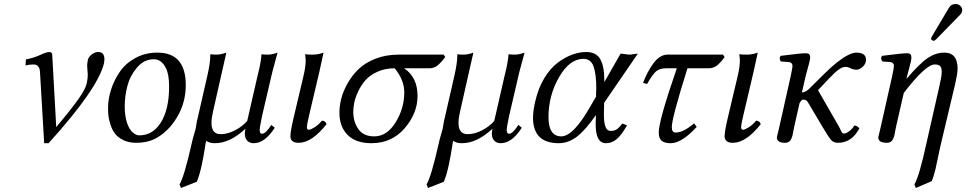

<svg xmlns="http://www.w3.org/2000/svg" viewBox="-20 -701 4811 956"><path d="M179 -344Q178 -360 171.5 -368.5Q165 -377 159 -378.5Q153 -380 143 -380Q128 -380 107 -375L109 -405Q149 -413 180.5 -427.5Q212 -442 225 -442Q240 -442 240 -429L260 -68Q341 -165 373.5 -212Q406 -259 412 -286Q417 -310 417 -329Q417 -338 415.5 -351Q414 -364 414 -372Q414 -383 417 -401Q420 -416 435.5 -429Q451 -442 470 -442Q500 -442 500 -405Q500 -399 498 -387Q469 -261 222 12H200Z M601 -170Q601 -145 604.5 -123Q608 -101 613.5 -86Q619 -71 626 -59.5Q633 -48 641.5 -41Q650 -34 657.5 -30.5Q665 -27 673 -27Q739 -27 779 -88Q822 -154 822 -270Q822 -331 806 -362Q784 -406 746 -406Q697 -406 662 -364.5Q627 -323 614 -272Q601 -221 601 -170ZM518 -162Q518 -209 533.5 -256.5Q549 -304 578 -345.5Q607 -387 655.5 -413Q704 -439 764 -439Q905 -439 905 -277Q905 -190 861 -116.5Q817 -43 750 -9Q712 10 658 10Q622 10 595 -3Q568 -16 553.5 -34.5Q539 -53 530.5 -79Q522 -105 520 -123.5Q518 -142 518 -162Z M1336 -343 1285 -124Q1273 -67 1273 -54Q1273 -35 1285 -35Q1303 -35 1331 -79L1348 -65Q1299 12 1243 12Q1223 12 1211 -0.5Q1199 -13 1199 -36Q1199 -46 1202 -60Q1125 12 1050 12Q1022 12 1007 0Q1005 2 1000 36.5Q995 71 984.5 120.5Q974 170 960 204L881 235L874 217Q897 180 936 7Q939 -8 945.5 -29Q952 -50 954 -59Q955 -64 958 -83Q961 -102 964 -112L1012 -322Q1027 -387 1027 -424V-431Q1037 -429 1058 -429Q1080 -429 1107 -439L1041 -147Q1033 -113 1033 -89Q1033 -33 1078 -33Q1114 -33 1151 -52.5Q1188 -72 1211 -99L1262 -322Q1280 -392 1282 -431Q1292 -429 1313 -429Q1335 -429 1362 -439Q1344 -375 1336 -343Z M1518 -55Q1527 -55 1546 -67Q1565 -79 1583 -100Q1600 -100 1606 -83Q1533 10 1467 10Q1426 10 1426 -23Q1426 -47 1442 -115L1491 -322Q1502 -369 1502 -399Q1502 -414 1499 -429L1502 -431Q1510 -429 1537 -429Q1564 -429 1591 -439L1570 -343L1518 -122Q1508 -79 1508 -68Q1508 -55 1518 -55Z M1670 -140Q1670 -174 1679.5 -211Q1689 -248 1711.5 -287.5Q1734 -327 1766.5 -358Q1799 -389 1850.5 -409Q1902 -429 1965 -429H2189L2197 -417Q2175 -388 2158 -374.5Q2141 -361 2117 -361H1992Q2059 -317 2059 -223Q2059 -137 1995 -62.5Q1931 12 1829 12Q1752 12 1711 -29Q1670 -70 1670 -140ZM1945 -361Q1898 -361 1860 -344Q1822 -327 1800 -302Q1778 -277 1763.5 -246Q1749 -215 1744 -190Q1739 -165 1739 -145Q1739 -94 1764.5 -58Q1790 -22 1843 -22Q1907 -22 1950 -92Q1993 -162 1993 -241Q1993 -303 1945 -361Z M2566 -343 2515 -124Q2503 -67 2503 -54Q2503 -35 2515 -35Q2533 -35 2561 -79L2578 -65Q2529 12 2473 12Q2453 12 2441 -0.5Q2429 -13 2429 -36Q2429 -46 2432 -60Q2355 12 2280 12Q2252 12 2237 0Q2235 2 2230 36.5Q2225 71 2214.5 120.5Q2204 170 2190 204L2111 235L2104 217Q2127 180 2166 7Q2169 -8 2175.5 -29Q2182 -50 2184 -59Q2185 -64 2188 -83Q2191 -102 2194 -112L2242 -322Q2257 -387 2257 -424V-431Q2267 -429 2288 -429Q2310 -429 2337 -439L2271 -147Q2263 -113 2263 -89Q2263 -33 2308 -33Q2344 -33 2381 -52.5Q2418 -72 2441 -99L2492 -322Q2510 -392 2512 -431Q2522 -429 2543 -429Q2565 -429 2592 -439Q2574 -375 2566 -343Z M2988 -189 2987 -131V-128Q2987 -49 3020 -49Q3038 -49 3050 -56.5Q3062 -64 3079 -86L3102 -77Q3075 -29 3051 -8.5Q3027 12 2997 12Q2946 12 2946 -81V-89L2947 -128Q2895 -53 2852.5 -20.5Q2810 12 2762 12Q2634 12 2634 -115Q2634 -150 2645 -196Q2660 -262 2690 -311.5Q2720 -361 2756.5 -388.5Q2793 -416 2829 -429Q2865 -442 2899 -442Q2948 -442 2968.5 -407Q2989 -372 2989 -302V-293V-292L3070 -434Q3077 -434 3092 -431.5Q3107 -429 3114 -429Q3121 -429 3135.5 -431.5Q3150 -434 3156 -434ZM2885 -408Q2816 -408 2763.5 -316.5Q2711 -225 2711 -118Q2711 -22 2775 -22Q2836 -22 2924 -179L2948 -220V-241Q2948 -245 2948.5 -251Q2949 -257 2949 -260Q2949 -332 2935.5 -370Q2922 -408 2885 -408Z M3260 -41Q3260 -101 3350 -361H3298Q3265 -361 3247 -346Q3229 -331 3202 -283L3182 -288Q3201 -341 3233 -385Q3265 -429 3304 -429H3580L3588 -417Q3567 -388 3549.5 -374.5Q3532 -361 3508 -361H3403Q3325 -113 3325 -68Q3325 -41 3344 -41Q3383 -41 3436 -87L3449 -69Q3374 12 3320 12Q3289 12 3274.5 0Q3260 -12 3260 -41Z M3680 -55Q3689 -55 3708 -67Q3727 -79 3745 -100Q3762 -100 3768 -83Q3695 10 3629 10Q3588 10 3588 -23Q3588 -47 3604 -115L3653 -322Q3664 -369 3664 -399Q3664 -414 3661 -429L3664 -431Q3672 -429 3699 -429Q3726 -429 3753 -439L3732 -343L3680 -122Q3670 -79 3670 -68Q3670 -55 3680 -55Z M3917 -322Q3926 -364 3926 -372Q3926 -390 3908 -392L3868 -395Q3857 -411 3867 -423Q3969 -436 3993 -436Q4014 -436 4014 -415Q4014 -409 4011.5 -398Q4009 -387 4006 -376Q4003 -365 3998.5 -348.5Q3994 -332 3991 -320L3973 -241Q3995 -241 4022 -272L4088 -337Q4120 -369 4149.5 -392Q4179 -415 4203 -427Q4227 -439 4243 -439Q4292 -439 4292 -404Q4292 -383 4275.5 -368.5Q4259 -354 4246 -354Q4228 -354 4215 -361Q4202 -368 4190 -368Q4175 -368 4156.5 -355Q4138 -342 4104 -306L4053 -252L4152 -80Q4156 -74 4159 -67.5Q4162 -61 4164 -57Q4166 -53 4168 -49Q4170 -45 4171 -43Q4172 -41 4174 -39Q4176 -37 4178 -36.5Q4180 -36 4183 -36Q4192 -36 4207.5 -47Q4223 -58 4234 -76Q4247 -76 4259 -62Q4221 10 4153 10Q4131 10 4119 -3Q4107 -16 4078 -65L4002 -193Q4000 -197 3994.5 -201Q3989 -205 3982 -205Q3979 -205 3976.5 -204.5Q3974 -204 3972.5 -203Q3971 -202 3969.5 -200Q3968 -198 3967 -196.5Q3966 -195 3964 -192Q3962 -189 3961 -187L3935 -72Q3933 -65 3930.5 -50Q3928 -35 3926 -27Q3924 -19 3919.5 -9Q3915 1 3907.5 5.5Q3900 10 3889 10Q3848 10 3848 -17Q3848 -19 3861 -72Z M4736 -283 4668 3Q4661 31 4651.5 77.5Q4642 124 4638 141Q4627 185 4619 201L4540 235L4533 217Q4558 175 4595 3L4658 -275Q4669 -322 4669 -343Q4669 -365 4660.5 -372.5Q4652 -380 4634 -380Q4589 -380 4480 -238L4442 -72Q4440 -65 4437.5 -49.5Q4435 -34 4433 -26Q4431 -18 4426.5 -8.5Q4422 1 4414.5 5.5Q4407 10 4396 10Q4353 10 4353 -17Q4353 -19 4366 -72L4422 -321Q4431 -363 4431 -372Q4431 -390 4413 -392L4373 -395Q4362 -411 4372 -423Q4474 -436 4498 -436Q4518 -436 4518 -415Q4518 -407 4515 -393.5Q4512 -380 4505.5 -355.5Q4499 -331 4496 -320L4494 -311L4495 -310Q4561 -387 4600.5 -413Q4640 -439 4682 -439Q4748 -439 4748 -359Q4748 -336 4736 -283ZM4738 -681Q4752 -681 4761.5 -672Q4771 -663 4771 -650Q4771 -645 4770 -643Q4768 -634 4761 -628L4642 -506Q4634 -498 4629 -498Q4624 -498 4620 -501.5Q4616 -505 4616 -509Q4616 -511 4617 -512Q4617 -515 4621 -521L4706 -664Q4717 -681 4738 -681Z"/></svg>

Font: Linux Libertine O
Style: Italic
Weight: 400
Italic angle: -12°
Designer: Philipp H. Poll
Foundry: Philipp H. Poll
Version: Version 5.1.6